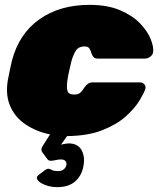

<svg xmlns="http://www.w3.org/2000/svg" viewBox="-20 -550 661 790"><path d="M216 220Q190 220 167 211.5Q144 203 135 191Q126 179 140 169L164 151Q175 143 181 144.5Q187 146 195 150Q203 154 220 154Q234 154 242.5 146.5Q251 139 253 130Q255 121 250 113.5Q245 106 230 106Q221 106 210.5 108.5Q200 111 190.5 111.5Q181 112 176 106L155 78Q150 71 150.5 63.5Q151 56 161 42L186 3Q131 -8 87.5 -36.5Q44 -65 23 -111Q2 -157 12 -219Q15 -235 20 -259Q25 -283 29 -300Q58 -411 142 -470.5Q226 -530 348 -530Q423 -530 475 -507.5Q527 -485 557.5 -452.5Q588 -420 600.5 -388Q613 -356 610 -336Q609 -325 598.5 -317Q588 -309 577 -309H382Q371 -309 365.5 -314.5Q360 -320 357 -329Q353 -343 347.5 -351Q342 -359 327 -359Q304 -359 292.5 -342Q281 -325 273 -295Q268 -273 264 -255.5Q260 -238 258 -224Q253 -192 257.5 -176.5Q262 -161 285 -161Q303 -161 311 -169Q319 -177 328 -191Q334 -200 342 -205.5Q350 -211 361 -211H556Q567 -211 574 -203Q581 -195 578 -184Q573 -168 554 -136.5Q535 -105 498 -71.5Q461 -38 401.5 -14.5Q342 9 256 10L231 45Q238 43 248.5 41.5Q259 40 262 40Q300 40 315.5 67.5Q331 95 323 135Q315 175 288 197.5Q261 220 216 220Z"/></svg>

Font: Rubik Light Black
Style: Italic
Weight: 900
Italic angle: -12°
Version: Version 2.104